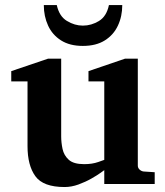

<svg xmlns="http://www.w3.org/2000/svg" viewBox="-20 -734 660 766"><path d="M597.2 0H396V-55.2Q396 -55.2 381.8 -44.9Q367.7 -34.7 344.5 -21.5Q321.3 -8.3 293.2 2Q265.1 12.2 237.8 12.2Q152.3 12.2 121.1 -31Q89.8 -74.2 89.8 -150.9V-409.2H24.9V-450.2L171.9 -500H224.1V-189.9Q224.1 -165.5 229.5 -139.9Q234.9 -114.3 254.2 -96.7Q273.4 -79.1 315.9 -79.1Q347.7 -79.1 371.8 -87.6Q396 -96.2 396 -96.2V-409.2H333V-450.2L479 -500H529.8V-73.2Q529.8 -64 536.9 -57.4Q543.9 -50.8 553.2 -49.8L597.2 -46.9ZM467.8 -713.9Q467.8 -668.9 450.4 -631.8Q433.1 -594.7 398.2 -572.8Q363.3 -550.8 310.5 -550.8Q258.3 -550.8 223.6 -572.8Q189 -594.7 171.9 -631.8Q154.8 -668.9 154.8 -713.9H206.5Q216.3 -668.9 247.1 -650.4Q277.8 -631.8 310.5 -631.8Q344.7 -631.8 375 -650.4Q405.3 -668.9 414.6 -713.9Z"/></svg>

Font: Charis
Style: Bold
Weight: 700
Designer: Walt Agee, Miriam Martin, Annie Olsen, Victor Gaultney, Lorna Priest, Alan Ward, Bob Hallissy, Martin Hosken, Sharon Cor
Foundry: SIL Global
Version: Version 7.000